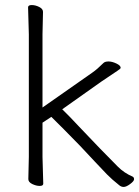

<svg xmlns="http://www.w3.org/2000/svg" viewBox="-20 -726 550 759"><path d="M451 6Q422 -17 403 -36.5Q384 -56 355.5 -86.5Q327 -117 296 -150Q224 -224 183 -264L148 -241V-106L151 0Q151 9 137 9Q123 9 107.5 1.5Q92 -6 92 -18L94 -106V-590L91 -697Q91 -706 105.5 -706Q120 -706 135 -698.5Q150 -691 150 -679L148 -590V-301L345 -439Q364 -452 389 -477Q395 -483 409 -483Q423 -483 440 -475Q457 -467 457 -458Q457 -454 444 -446Q397 -415 380 -403L226 -294Q255 -266 294 -224Q380 -133 446 -67Q471 -42 504 -28Q510 -25 510 -17.5Q510 -10 494.5 1.5Q479 13 469 13Q459 13 451 6Z"/></svg>

Font: LXGW WenKai TC Light
Style: Regular
Weight: 300
Designer: LXGW / Fontworks Inc.
Foundry: LXGW / Fontworks Inc.
Version: Version 1.330